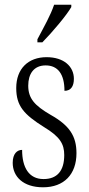

<svg xmlns="http://www.w3.org/2000/svg" viewBox="-20 -786 380 816"><path d="M139 -619V-606H160C204 -651 263 -721 283 -756V-766H210C195 -721 168 -674 139 -619ZM163 10C252 10 305 -45 305 -135C305 -208 275 -253 195 -298C128 -337 100 -367 100 -422C100 -471 123 -508 174 -508C226 -508 254 -471 254 -400C281 -400 294 -419 294 -451C294 -503 252 -543 178 -543C100 -543 49 -494 49 -412C49 -336 81 -300 167 -246C235 -205 253 -174 253 -127C253 -60 223 -25 165 -25C103 -25 74 -74 74 -149C53 -149 34 -133 34 -94C34 -36 78 10 163 10Z"/></svg>

Font: Noto Serif Bengali ExtraCondensed Light
Style: Regular
Weight: 300
Width: 2
Designer: Juan Bruce, Universal Thirst, Indian Type Foundry and the Monotype Design Team.
Foundry: Monotype Imaging Inc.
Version: Version 2.003